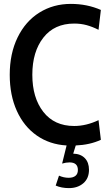

<svg xmlns="http://www.w3.org/2000/svg" viewBox="-20 -734 564 986"><path d="M369 13 356 55Q394 56 415.5 78Q437 100 437 138Q437 182 408 207Q379 232 334 232Q296 232 266 219L283 168Q307 179 333 179Q355 179 367.5 169Q380 159 380 139Q380 100 337 100Q319 100 299 106L322 13Q235 8 169 -38Q103 -84 66.5 -164.5Q30 -245 30 -350Q30 -459 70.5 -542Q111 -625 182.5 -669.5Q254 -714 344 -714Q427 -714 498 -683L486 -581Q454 -597 424.5 -605Q395 -613 361 -613Q259 -613 202.5 -540.5Q146 -468 146 -350Q146 -232 202.5 -159.5Q259 -87 361 -87Q423 -87 486 -117L498 -16Q442 10 369 13Z"/></svg>

Font: Cabin Condensed Medium
Style: Regular
Weight: 500
Width: 3
Version: Version 2.001